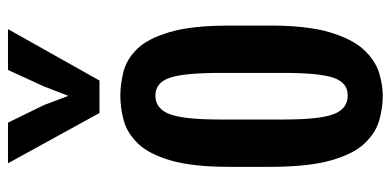

<svg xmlns="http://www.w3.org/2000/svg" viewBox="-280 -736 1022 503"><g transform="rotate(-90 231.5 -484.0)"><path d="M232.4 7.3Q200.2 7.3 167.5 -2.2Q134.8 -11.7 107.2 -41Q79.6 -70.3 63 -129.6Q46.4 -189 46.4 -288.6V-394Q46.4 -492.2 63.5 -549.6Q80.6 -606.9 108.4 -635Q136.2 -663.1 168.9 -671.6Q201.7 -680.2 232.9 -680.2Q263.2 -680.2 295.4 -672.1Q327.6 -664.1 355 -636.5Q382.3 -608.9 399.4 -551Q416.5 -493.2 416.5 -394V-288.6Q416.5 -190.4 398.9 -131.6Q381.3 -72.8 353.5 -42.7Q325.7 -12.7 293.7 -2.7Q261.7 7.3 232.4 7.3ZM233.4 -84.5Q266.6 -84.5 279.5 -121.1Q292.5 -157.7 292.5 -252V-419.4Q292.5 -514.2 279.5 -551.3Q266.6 -588.4 233.4 -588.4Q198.7 -588.4 184.6 -551.3Q170.4 -514.2 170.4 -419.4V-252Q170.4 -157.7 184.6 -121.1Q198.7 -84.5 233.4 -84.5ZM187.5 -734.9 55.7 -974.6H162.1L208 -880.9L232.4 -816.4L257.3 -880.9L300.3 -974.6H407.2L272.5 -734.9Z"/></g></svg>

Font: Fjalla One
Style: Regular
Weight: 400
Designer: Irina Smirnova, Eben Sorkin
Foundry: Sorkin Type
Version: Version 1.002; ttfautohint (v1.8.4.7-5d5b);gftools[0.9.25]